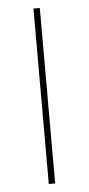

<svg xmlns="http://www.w3.org/2000/svg" viewBox="-51 -721 348 752"><g transform="rotate(-5 122.5 -345.0)"><path d="M135 -690V0H110V-690Z"/></g></svg>

Font: Exo 2 Thin
Style: Regular
Weight: 250
Designer: Natanael Gama
Foundry: Natanael Gama
Version: Version 2.010